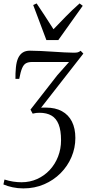

<svg xmlns="http://www.w3.org/2000/svg" viewBox="-34 -822 512 1093"><path d="M99 250.5Q67 250.5 37.8 244.2Q8.5 238 -14.5 228L-8.5 200Q16.5 208 41 211.8Q65.5 215.5 88.5 215.5Q136.5 215.5 177.5 197Q218.5 178.5 249 145.8Q279.5 113 296.5 69.5Q313.5 26 313.5 -23.5Q313.5 -79 300 -113.5Q286.5 -148 259.2 -164Q232 -180 190.5 -180Q181 -180 171.8 -179Q162.5 -178 152 -175L139.5 -198L292 -393.5L359 -469Q338.5 -469 309 -469Q279.5 -469 248.5 -469Q217.5 -469 190.5 -469Q163.5 -469 147 -469Q127.5 -469 114 -461.8Q100.5 -454.5 91.8 -433.8Q83 -413 75.5 -373H54Q53.5 -386.5 54.2 -403.5Q55 -420.5 56.5 -437.5Q59.5 -470 69.2 -491.2Q79 -512.5 95.5 -523Q112 -533.5 136 -533.5Q162.5 -533.5 196.5 -531.8Q230.5 -530 265.5 -527.8Q300.5 -525.5 332.2 -523.8Q364 -522 385.5 -522Q400 -522 408.2 -524Q416.5 -526 425 -533L440.5 -517L200 -209Q206 -209.5 213 -209.5Q220 -209.5 227 -209.5Q281 -209.5 318.5 -189Q356 -168.5 375.5 -129.8Q395 -91 395 -36.5Q395 20 373 71.8Q351 123.5 311 163.8Q271 204 217 227.2Q163 250.5 99 250.5ZM230 -594 155 -793.5 174.5 -802.5Q196.5 -769.5 220.5 -733.2Q244.5 -697 270.5 -655.5Q304.5 -690.5 339.2 -726.5Q374 -762.5 419 -802.5L437 -789L298 -594Z"/></svg>

Font: Merriweather 96pt Light
Style: Italic
Weight: 300
Italic angle: -7.8°
Version: Version 2.101